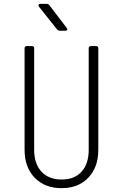

<svg xmlns="http://www.w3.org/2000/svg" viewBox="-20 -970 640 1000"><path d="M301 10Q213 10 160.5 -44.5Q108 -99 108 -190V-718Q108 -730 120 -730H146Q158 -730 158 -718V-190Q158 -117 196 -76Q234 -35 301 -35Q368 -35 405 -76Q442 -117 442 -190V-718Q442 -730 454 -730H480Q492 -730 492 -718V-190Q492 -99 440 -44.5Q388 10 301 10ZM292 -810Q283 -810 277 -817L183 -935Q179 -941 181 -945.5Q183 -950 190 -950H223Q231 -950 237 -943L327 -825Q332 -819 330 -814.5Q328 -810 320 -810Z"/></svg>

Font: Pitagon Sans Mono Thin
Style: Regular
Weight: 100
Monospace: yes
Designer: Travis Tran
Foundry: Pitagon
Version: Version 1.001; ttfautohint (v1.8.4.7-5d5b);gftools[0.9.26]